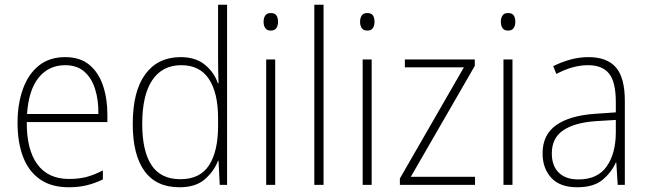

<svg xmlns="http://www.w3.org/2000/svg" viewBox="-20 -780 2733 810"><path d="M255 -539Q318 -539 357 -506.5Q396 -474 414.5 -419Q433 -364 433 -297V-265H93Q92 -149 137.5 -87Q183 -25 271 -25Q311 -25 343 -33Q375 -41 414 -61V-23Q381 -7 346.5 1.5Q312 10 270 10Q196 10 148 -24Q100 -58 77 -119Q54 -180 54 -262Q54 -341 76.5 -404Q99 -467 143.5 -503Q188 -539 255 -539ZM255 -505Q186 -505 143.5 -453Q101 -401 94 -299H395Q396 -358 381 -405Q366 -452 335 -478.5Q304 -505 255 -505Z M737 10Q639 10 589.5 -58.5Q540 -127 540 -257Q540 -395 593 -467Q646 -539 742 -539Q806 -539 845 -506.5Q884 -474 899 -429H902Q900 -481 900 -530V-760H938V0H907L902 -102H900Q883 -58 844.5 -24Q806 10 737 10ZM741 -24Q824 -24 862 -83Q900 -142 900 -248V-281Q900 -388 861.5 -446.5Q823 -505 745 -505Q665 -505 622.5 -442Q580 -379 580 -257Q580 -143 619 -83.5Q658 -24 741 -24Z M1122 -725Q1140 -725 1146.5 -714.5Q1153 -704 1153 -688Q1153 -672 1146 -661.5Q1139 -651 1122 -651Q1106 -651 1099 -661.5Q1092 -672 1092 -688Q1092 -704 1099 -714.5Q1106 -725 1122 -725ZM1141 -529V0H1103V-529Z M1345 0H1306V-760H1345Z M1529 -725Q1547 -725 1553.5 -714.5Q1560 -704 1560 -688Q1560 -672 1553 -661.5Q1546 -651 1529 -651Q1513 -651 1506 -661.5Q1499 -672 1499 -688Q1499 -704 1506 -714.5Q1513 -725 1529 -725ZM1548 -529V0H1510V-529Z M1984 0H1667V-27L1937 -496H1688V-529H1983V-502L1713 -34H1984Z M2123 -725Q2141 -725 2147.5 -714.5Q2154 -704 2154 -688Q2154 -672 2147 -661.5Q2140 -651 2123 -651Q2107 -651 2100 -661.5Q2093 -672 2093 -688Q2093 -704 2100 -714.5Q2107 -725 2123 -725ZM2142 -529V0H2104V-529Z M2463 -539Q2541 -539 2578.5 -495.5Q2616 -452 2616 -355V0H2586L2580 -94H2578Q2559 -52 2521.5 -21Q2484 10 2415 10Q2342 10 2305.5 -30Q2269 -70 2269 -133Q2269 -212 2327 -252.5Q2385 -293 2492 -300L2578 -306V-349Q2578 -434 2549.5 -469.5Q2521 -505 2461 -505Q2429 -505 2396 -496Q2363 -487 2327 -468L2314 -501Q2348 -518 2385.5 -528.5Q2423 -539 2463 -539ZM2495 -269Q2405 -263 2356.5 -230.5Q2308 -198 2308 -133Q2308 -80 2337.5 -51.5Q2367 -23 2420 -23Q2500 -23 2538.5 -76.5Q2577 -130 2578 -219V-274Z"/></svg>

Font: Noto Sans Georgian SemiCondensed ExtraLight
Style: Regular
Weight: 200
Width: 4
Designer: Monotype Design Team, Akaki Razmadze
Foundry: Google LLC
Version: Version 2.005; ttfautohint (v1.8.4.7-5d5b)